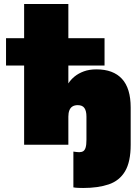

<svg xmlns="http://www.w3.org/2000/svg" viewBox="-20 -720 695 955"><path d="M100 0V-394H10V-530H100V-700H320V-530H500V-394H320V-305Q332 -324 351 -339.5Q370 -355 397 -365Q424 -375 460 -375Q543 -375 586.5 -328Q630 -281 630 -185V0Q630 85 602 132Q574 179 521 197Q468 215 394 215Q383 215 369.5 214.5Q356 214 345 212V34Q353 35 360 36Q367 37 374 37Q386 37 394 32Q402 27 406 13.5Q410 0 410 -25V-140Q410 -168 400 -182.5Q390 -197 367 -197Q351 -197 340.5 -190.5Q330 -184 325 -171Q320 -158 320 -140V0Z"/></svg>

Font: Golos Text Black
Style: Regular
Weight: 900
Designer: A.Korolkova, Vitaly Kuzmin
Foundry: ParaType Ltd
Version: Version 2.004